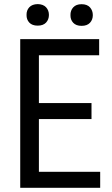

<svg xmlns="http://www.w3.org/2000/svg" viewBox="-20 -898 537 918"><path d="M417.5 -328.6H166V-76.7H459V0H76.7V-710.9H454.1V-633.8H166V-405.3H417.5ZM316.9 -825.7Q316.4 -847.7 330.1 -862.8Q343.8 -877.9 370.1 -877.9Q396.5 -877.9 410.2 -862.8Q423.8 -847.7 423.8 -825.7Q423.8 -803.7 410.2 -789.1Q396.5 -774.4 370.1 -774.4Q343.8 -774.4 330.1 -789.1Q316.4 -803.7 316.9 -825.7ZM106.9 -826.7Q106.4 -848.6 120.1 -863.3Q133.8 -877.9 160.2 -878.4Q186.5 -877.9 200.2 -863.3Q213.9 -848.6 213.9 -826.7Q213.9 -804.7 200.2 -790Q186.5 -775.4 160.2 -775.4Q133.8 -775.4 120.1 -790Q106.4 -804.7 106.9 -826.7Z"/></svg>

Font: RobotoCondensed-Regular
Style: Regular
Weight: 400
Designer: Google
Version: Version 2.001201; 2014